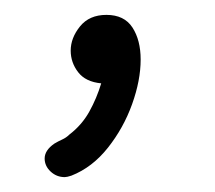

<svg xmlns="http://www.w3.org/2000/svg" viewBox="-20 -87 289 258"><path d="M67 151Q56 151 48 143.5Q40 136 40 126Q40 115 53 106Q58 103 63.5 100.5Q69 98 73 94Q90 81 100 63Q110 45 116 25Q95 23 85 10Q75 -3 75 -19Q75 -36 87.5 -51.5Q100 -67 123 -67Q147 -67 158 -50Q169 -33 169 -7Q169 21 157.5 53Q146 85 125 111.5Q104 138 76 149Q70 151 67 151Z"/></svg>

Font: Twinkle Star
Style: Regular
Weight: 400
Designer: Robert E. Leuschke
Foundry: Robert E. Leuschke
Version: Version 2.010; ttfautohint (v1.8.3)